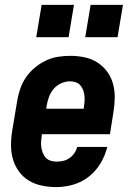

<svg xmlns="http://www.w3.org/2000/svg" viewBox="-20 -756 540 784"><path d="M210 8Q180 8 151 2Q122 -4 98 -18.5Q74 -33 57.5 -55.5Q41 -78 33 -105.5Q25 -133 25 -163Q25 -193 30 -223L50 -343Q54 -368 62.5 -393Q71 -418 86 -440Q101 -462 122 -479.5Q143 -497 167 -508.5Q191 -520 216.5 -524Q242 -528 267 -528Q297 -528 325.5 -522Q354 -516 377.5 -501Q401 -486 417.5 -463.5Q434 -441 441.5 -413.5Q449 -386 448.5 -356Q448 -326 443 -297L429 -208H151V-207Q149 -194 148 -181Q147 -168 148.5 -156Q150 -144 154.5 -132.5Q159 -121 166.5 -112.5Q174 -104 186 -100Q198 -96 210 -96Q224 -96 237.5 -99Q251 -102 263 -110Q275 -118 283.5 -130.5Q292 -143 295 -156H418Q410 -122 391 -90Q372 -58 343 -35Q314 -12 279 -2Q244 8 210 8ZM169 -312H322V-313Q324 -326 325 -338.5Q326 -351 325 -363.5Q324 -376 320 -387Q316 -398 308.5 -407Q301 -416 289.5 -420Q278 -424 265 -424Q248 -424 230 -416Q212 -408 199.5 -393.5Q187 -379 180.5 -361.5Q174 -344 171 -327ZM328 -604 350 -736H482L460 -604ZM128 -604 150 -736H282L260 -604Z"/></svg>

Font: Iosevka SS04 Extrabold Oblique
Style: Regular
Weight: 800
Italic angle: -9°
Monospace: yes
Designer: Belleve Invis
Foundry: Belleve Invis
Version: Version 19.0.0; ttfautohint (v1.8.4)